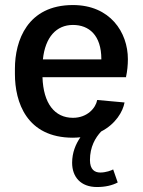

<svg xmlns="http://www.w3.org/2000/svg" viewBox="-20 -537 573 772"><path d="M152.5 -298.3C161.7 -387.5 206.7 -436.7 273.3 -436.7C337.5 -436.7 387.5 -395.8 387.5 -299.2V-298.3ZM40 -239.2C40 -126.7 86.7 16.7 273.3 16.7C284.2 16.7 293.3 15.8 303.3 15C284.2 42.5 270 76.7 270 117.5C270 174.2 304.2 215 370 215C403.3 215 431.7 208.3 453.3 196.7L435 144.2C428.3 148.3 405.8 156.7 383.3 156.7C360.8 156.7 341.7 145 341.7 106.7C341.7 53.3 363.3 16.7 386.7 -8.3C445 -38.3 474.2 -88.3 480.8 -125L370.8 -135C365 -102.5 330.8 -63.3 273.3 -63.3C200 -63.3 154.2 -120.8 150.8 -226.7H486.7H487.5L486.7 -227.5C491.7 -250.8 494.2 -275 494.2 -299.2C494.2 -407.5 422.5 -516.7 273.3 -516.7C90 -516.7 40 -373.3 40 -260.8Z"/></svg>

Font: Boon SemiBold
Style: Regular
Weight: 600
Designer: Sungsit Sawaiwan
Foundry: FontUni
Version: Version 2.0